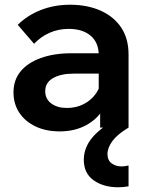

<svg xmlns="http://www.w3.org/2000/svg" viewBox="-20 -539 614 811"><path d="M523 0H403V-101L397 -117V-306Q397 -359 363 -388Q329 -417 270 -417Q227 -417 189.5 -400.5Q152 -384 124 -354L55 -434Q95 -474 152 -496.5Q209 -519 276 -519Q349 -519 405 -494Q461 -469 492 -422.5Q523 -376 523 -309ZM232 16Q174 16 130 -5Q86 -26 61.5 -63Q37 -100 37 -149Q37 -201 67 -237.5Q97 -274 152.5 -294Q208 -314 281 -314H410V-228H291Q237 -228 204 -209Q171 -190 171 -154Q171 -121 196.5 -102Q222 -83 263 -83Q302 -83 334 -99.5Q366 -116 386 -145Q406 -174 409 -211L447 -193Q447 -131 420 -84Q393 -37 344.5 -10.5Q296 16 232 16ZM523 160V248Q512 250 501 251Q490 252 479 252Q417 252 375.5 222.5Q334 193 334 136Q334 92 361 53.5Q388 15 448 -22L523 0Q476 28 455 56.5Q434 85 434 112Q434 138 451.5 151Q469 164 494 164Q499 164 507 163Q515 162 523 160Z"/></svg>

Font: Wix Madefor Display
Style: Bold
Weight: 700
Designer: Dalton Maag Ltd
Foundry: Dalton Maag Ltd
Version: Version 3.100